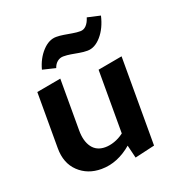

<svg xmlns="http://www.w3.org/2000/svg" viewBox="-122 -744 775 851"><g transform="rotate(-20 265.5 -318.0)"><path d="M214 7Q149 7 106 -34Q63 -75 63 -146V-411L179 -432V-188Q179 -137 200.5 -107.5Q222 -78 263 -78Q284 -78 307 -86Q330 -94 350 -109Q370 -124 382 -146L419 -121Q392 -80 359 -51.5Q326 -23 289.5 -8Q253 7 214 7ZM373 11 352 -75V-411L468 -432V-11ZM178 -482 116 -497Q129 -546 159.5 -579Q190 -612 225 -612Q241 -612 259.5 -609Q278 -606 298 -602.5Q318 -599 335 -599Q351 -599 363 -611.5Q375 -624 382 -647L444 -633Q431 -577 400.5 -542Q370 -507 335 -507Q316 -507 297 -510.5Q278 -514 260 -517Q242 -520 225 -520Q209 -520 196.5 -510Q184 -500 178 -482Z"/></g></svg>

Font: Ysabeau Office
Style: Bold
Weight: 700
Designer: Christian Thalmann (Catharsis Fonts)
Version: Version 2.001;gftools[0.9.30]; featfreeze: tnum,lnum,ss02